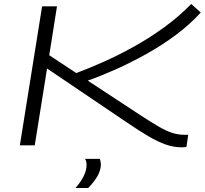

<svg xmlns="http://www.w3.org/2000/svg" viewBox="-20 -732 1031 967"><path d="M80 0 192 -700H267L228 -454L364 -364Q426 -387 501.5 -420.5Q577 -454 656 -498Q735 -542 809 -596Q883 -650 943 -712L991 -669Q938 -610 867 -557Q796 -504 717 -460Q638 -416 561.5 -382Q485 -348 422 -326L693 -148Q744 -115 780 -94Q816 -73 846.5 -63Q877 -53 912 -53H928L919 8Q915 9 907 9.5Q899 10 895 10Q855 10 815 -4Q775 -18 728 -45.5Q681 -73 618 -116L217 -387L155 0ZM408 68H483Q488 84 488 96Q488 126 470 156.5Q452 187 424 215H360Q386 186 401 156Q416 126 416 99Q416 79 408 68Z"/></svg>

Font: Georama ExtraExtended Light
Style: Italic
Weight: 300
Width: 8
Italic angle: -9°
Designer: Jean-Baptiste Levee
Foundry: Production Type
Version: Version 1.000